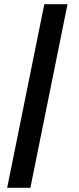

<svg xmlns="http://www.w3.org/2000/svg" viewBox="-20 -730 374 910"><path d="M14 160H124L300 -710H190Z"/></svg>

Font: Source Sans Pro Black
Style: Regular
Weight: 900
Designer: Paul D. Hunt
Foundry: Adobe Systems Incorporated
Version: Version 3.006;hotconv 1.0.111;makeotfexe 2.5.65597